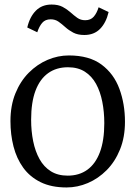

<svg xmlns="http://www.w3.org/2000/svg" viewBox="-20 -814 596 845"><path d="M26 -281Q26 -349.5 47.8 -403Q69.5 -456.5 106.5 -493.8Q143.5 -531 189.2 -550.5Q235 -570 283 -570Q372.5 -570 426.8 -529.8Q481 -489.5 505.5 -423Q530 -356.5 530 -278Q530 -210 508.2 -156.2Q486.5 -102.5 449.5 -65.2Q412.5 -28 366.8 -8.5Q321 11 273 11Q206 11 158.8 -12.2Q111.5 -35.5 82.2 -76Q53 -116.5 39.5 -169.2Q26 -222 26 -281ZM278 -41Q328.5 -41 364.5 -67Q400.5 -93 419.8 -144.5Q439 -196 439 -272Q439 -321.5 430.2 -366Q421.5 -410.5 402.8 -444.8Q384 -479 353.5 -498.5Q323 -518 279 -518Q228 -518 191.8 -492Q155.5 -466 136.2 -414.8Q117 -363.5 117 -287Q117 -237 126 -192.5Q135 -148 154 -113.8Q173 -79.5 203.8 -60.2Q234.5 -41 278 -41ZM100 -693Q111 -740 137.8 -767Q164.5 -794 207 -794Q236.5 -794 256 -783.5Q275.5 -773 290.5 -759.5Q305.5 -746 320.2 -735.5Q335 -725 355 -725Q379 -725 392.5 -740.5Q406 -756 414 -782L458 -761Q447 -714 420.5 -687Q394 -660 351 -660Q322 -660 302.2 -670.5Q282.5 -681 267.5 -694.5Q252.5 -708 237.8 -718.5Q223 -729 203 -729Q179 -729 165.8 -713.5Q152.5 -698 144 -672Z"/></svg>

Font: Merriweather 7pt Light
Style: Regular
Weight: 300
Designer: Eben Sorkin
Foundry: Eben Sorkin
Version: Version 2.200;gftools[0.9.31]